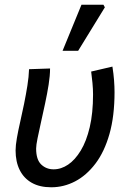

<svg xmlns="http://www.w3.org/2000/svg" viewBox="-20 -781 541 813"><path d="M197 12Q148 12 114.5 -7Q81 -26 63.5 -61Q46 -96 46 -144Q46 -165 51.5 -196.5Q57 -228 65.5 -265Q74 -302 82 -341.5Q90 -381 96 -418.5Q102 -456 103 -488L192 -491Q192 -461 186 -423Q180 -385 171 -343Q162 -301 153.5 -263Q145 -225 139 -195.5Q133 -166 133 -152Q133 -105 154.5 -84.5Q176 -64 207 -64Q239 -64 268.5 -84Q298 -104 322 -143.5Q346 -183 360 -242.5Q374 -302 374 -381Q374 -403 371.5 -430Q369 -457 366 -478L456 -499Q461 -468 463 -440.5Q465 -413 465 -391Q465 -289 443.5 -213.5Q422 -138 384 -88Q346 -38 298 -13Q250 12 197 12ZM245 -566 325 -761H418L424 -750L311 -566Z"/></svg>

Font: Source Sans 3 Medium
Style: Italic
Weight: 500
Italic angle: -11°
Designer: Paul D. Hunt
Foundry: Adobe
Version: Version 3.052;hotconv 1.1.0;makeotfexe 2.6.0